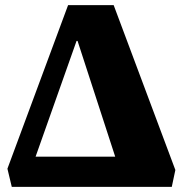

<svg xmlns="http://www.w3.org/2000/svg" viewBox="-20 -730 714 750"><path d="M26 0 9 -71 246 -710H424L665 -66L651 0ZM119 -118H430L283 -570H279Z"/></svg>

Font: Literata 36pt ExtraBold
Style: Regular
Weight: 800
Designer: Latin by Veronika Burian and Jose Scaglione. Greek by Irene Vlachou. Cyrillic by Vera Evstafieva.
Foundry: TypeTogether
Version: Version 3.002